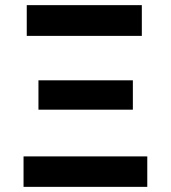

<svg xmlns="http://www.w3.org/2000/svg" viewBox="-20 -727 664 747"><path d="M71.6 -118.5H553V0H71.6ZM129.6 -414.5H496.9V-300.3H129.6ZM84.1 -707H531.8V-587.4H84.1Z"/></svg>

Font: WEMIX Pretendard Variable
Style: Regular
Weight: 400
Designer: Base glyphs from Inter by Rasmus Andersson; Hangeul glyphs from Noto Sans CJK(Source Han Sans) by Jang Soo-young and Kan
Foundry: Kil Hyung-jin
Version: Version 1.000;Glyphs 3.2 (3208)